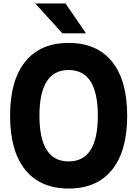

<svg xmlns="http://www.w3.org/2000/svg" viewBox="-20 -1066 790 1105"><path d="M375 19Q212 19 125 -89Q38 -197 38 -400Q38 -603 125 -711Q212 -819 375 -819Q538 -819 625 -711Q712 -603 712 -400Q712 -197 625 -89Q538 19 375 19ZM375 -137Q459 -137 501 -202.5Q543 -268 543 -400Q543 -532 501 -597.5Q459 -663 375 -663Q291 -663 249 -597.5Q207 -532 207 -400Q207 -268 249 -202.5Q291 -137 375 -137ZM475 -874H339L183 -1046H357Z"/></svg>

Font: Martian Mono SemiExpanded
Style: Bold
Weight: 700
Width: 6
Designer: Roman Shamin
Foundry: Evil Martians
Version: Version 1.000